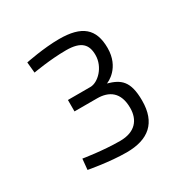

<svg xmlns="http://www.w3.org/2000/svg" viewBox="-91 -874 462 480"><g transform="rotate(-30 140.0 -634.0)"><path d="M44 -757C44 -757 94 -766 140 -766C184 -766 198 -749 198 -719C198 -684 169 -656 147 -656H82V-623H147C181 -623 207 -607 207 -561C207 -527 188 -502 144 -502C94 -502 40 -511 40 -511L37 -480C37 -480 95 -469 144 -469C207 -469 242 -498 242 -562C242 -619 222 -633 187 -643C191 -644 233 -662 233 -719C233 -775 204 -799 139 -799C94 -799 41 -788 41 -788Z"/></g></svg>

Font: RazerF5 Thin
Style: Regular
Weight: 250
Foundry: Razer Inc.
Version: Version 2